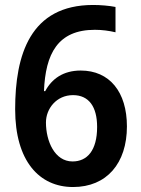

<svg xmlns="http://www.w3.org/2000/svg" viewBox="-20 -743 569 773"><path d="M41 -303C41 -95 138 10 274 10C410 10 491 -86 491 -234C491 -373 421 -459 305 -459C234 -459 188 -425 162 -376H157C163 -526 212 -623 362 -623C391 -623 420 -619 445 -613V-715C420 -720 384 -723 355 -723C102 -723 41 -523 41 -303ZM272 -93C200 -93 165 -175 165 -250C165 -305 207 -360 274 -360C338 -360 371 -313 371 -232C371 -137 331 -93 272 -93Z"/></svg>

Font: Noto Sans Arabic SemCond SemBd
Style: Regular
Weight: 600
Width: 4
Designer: Monotype Design Team, Nadine Chahine, Nizar Qandah and Khaled Hosny
Foundry: Monotype Imaging Inc.
Version: Version 2.012